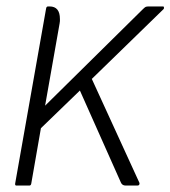

<svg xmlns="http://www.w3.org/2000/svg" viewBox="-20 -576 529 596"><path d="M265 -331 413 -8V-6Q413 0 406 0H370Q359 0 355 -10L228 -295L107 -178L77 -6Q76 0 71 0H31Q27 0 27 -4V-6L123 -549Q124 -556 129 -556H134Q166 -556 166 -517Q166 -514 166 -510.5Q166 -507 165 -503L120 -248L423 -547Q429 -553 432 -554.5Q435 -556 442 -556H486Q489 -556 489 -552Q489 -549 488 -548Z"/></svg>

Font: Zain Light
Style: Italic
Weight: 300
Italic angle: -10°
Designer: Zain,Boutros
Foundry: Mobile Telecommunications Company (Zain), 2024
Version: Version 1.51; ttfautohint (v1.8.4)